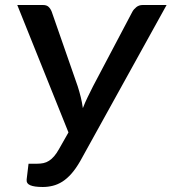

<svg xmlns="http://www.w3.org/2000/svg" viewBox="-20 -740 686 767"><path d="M128.5 -86Q142 -86 153.8 -88.5Q165.5 -91 176 -97.8Q186.5 -104.5 196.2 -115.8Q206 -127 216 -145L253.5 -211L49 -720H152Q166.5 -720 174.2 -712.5Q182 -705 186.5 -693.5L290.5 -395Q297.5 -373 302.8 -351.5Q308 -330 311 -308Q319.5 -330 329.8 -351.2Q340 -372.5 351.5 -395L509 -693.5Q514.5 -703.5 525 -711.8Q535.5 -720 550 -720H645.5L300.5 -96.5Q283 -66 265.2 -46Q247.5 -26 228.8 -14.2Q210 -2.5 190.5 2.2Q171 7 151 7Q117 7 100.8 0Q84.5 -7 86.5 -23.5L94 -86H128.5Z"/></svg>

Font: Lato Semibold
Style: Italic
Weight: 600
Italic angle: -7°
Designer: Lukasz Dziedzic
Foundry: tyPoland Lukasz Dziedzic
Version: Version 2.006; 2014-01-15